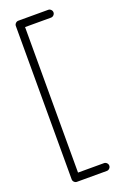

<svg xmlns="http://www.w3.org/2000/svg" viewBox="-158 -832 602 925"><g transform="rotate(-20 142.5 -370.0)"><path d="M67 43Q59 43 53 37Q47 31 47 23V-763Q47 -771 53 -777Q59 -783 67 -783H220Q228 -783 234 -777Q240 -771 240 -763Q240 -755 234 -749Q228 -743 220 -743H87V3H220Q228 3 234 9Q240 15 240 23Q240 31 234 37Q228 43 220 43Z"/></g></svg>

Font: Ekushey Sornaly
Style: Regular
Weight: 400
Designer: Al Mamun Sumon
Foundry: Al Mamun Sumon
Version: Version 1.0